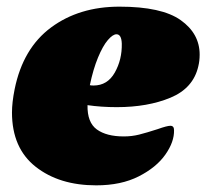

<svg xmlns="http://www.w3.org/2000/svg" viewBox="-20 -554 620 577"><path d="M580 -390Q580 -371 576 -355Q561 -289 492.5 -260.5Q424 -232 331 -232Q284 -232 243 -238Q242 -186 271 -165Q300 -144 352 -144Q376 -144 398 -149.5Q420 -155 454 -166Q482 -176 492 -176Q503 -176 503 -163Q504 -128 477 -89.5Q450 -51 397 -24Q344 3 269 3Q158 3 87 -53Q16 -109 16 -216Q16 -246 24 -286Q49 -409 133.5 -471.5Q218 -534 339 -534Q466 -534 523 -493.5Q580 -453 580 -390ZM261 -297Q303 -297 325 -336Q347 -375 346 -423Q345 -451 330 -451Q319 -451 304 -433.5Q289 -416 274.5 -381Q260 -346 250 -298Q254 -297 261 -297Z"/></svg>

Font: Shrikhand
Style: Regular
Weight: 400
Italic angle: -14°
Version: Version 1.000;PS 1.000;hotconv 1.0.88;makeotf.lib2.5.647800